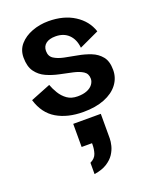

<svg xmlns="http://www.w3.org/2000/svg" viewBox="-150 -564 774 974"><g transform="rotate(-20 237.5 -77.5)"><path d="M232.9 -482.4Q315.2 -482.4 372.5 -445.9Q429.8 -409.4 449.3 -349L342.7 -299.3Q338.1 -345.3 311.4 -371.5Q284.6 -397.7 240.4 -397.7Q206.9 -397.7 188.7 -383.5Q170.5 -369.3 170.5 -344.1Q170.5 -315.3 191.4 -301.9Q212.3 -288.5 244.7 -281.7Q277.2 -274.9 313.8 -268.4Q350.5 -262 383.3 -249.1Q416.2 -236.2 437.1 -210.4Q458 -184.7 458 -137.9Q458 -94.5 432.2 -60.6Q406.4 -26.7 358.6 -7.7Q310.8 11.4 243.8 11.4Q159.2 11.4 100.6 -23.1Q42 -57.5 19 -134L127 -177Q135.1 -154.1 149.9 -129.7Q164.6 -105.3 187.3 -89.1Q209.9 -73 243.8 -73Q273.5 -73 294.3 -81.5Q315.1 -90 325.7 -104.6Q336.3 -119.3 336.3 -134.5Q336.3 -161.9 315.8 -175.1Q295.3 -188.2 262.9 -195.3Q230.4 -202.3 193.8 -210Q157.1 -217.7 125.1 -232.1Q93 -246.5 72.5 -274.7Q52 -302.8 52 -351.5Q52 -393.1 77.5 -422.1Q103.1 -451.2 144.6 -466.8Q186.1 -482.4 232.9 -482.4ZM188.5 326.7V265.7Q215.3 252.8 222.7 230Q230 207.2 230 182.7V175.1H173.9V50.3H322.8V183.1Q322.8 199.3 317.4 221.5Q311.9 243.6 298 265Q284 286.3 257.4 303.4Q230.8 320.4 188.5 326.7Z"/></g></svg>

Font: Panamera Thin
Style: Regular
Weight: 100
Designer: Bastien Sozeau
Foundry: NBR — Bastien Sozeau
Version: Version 3.003;gftools[0.9.33]